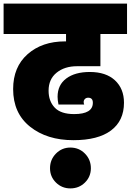

<svg xmlns="http://www.w3.org/2000/svg" viewBox="-31 -760 726 1067"><path d="M-11 -571V-740H675V-571H527V-392H397Q328 -392 283.5 -356Q239 -320 239 -256Q239 -198 273 -162Q307 -126 381 -126Q485 -126 485 -189Q485 -217 459 -217Q448 -217 441 -210Q434 -203 434 -193Q434 -185 437 -179H294Q289 -204 289 -222Q289 -288 337.5 -324Q386 -360 468 -360Q558 -360 608 -313.5Q658 -267 658 -189Q658 -89 586 -35Q514 19 377 19Q230 19 136 -56Q42 -131 42 -265Q42 -388 122.5 -459Q203 -530 330 -530H336V-571ZM360 287Q313 287 280 254.5Q247 222 247 175Q247 127 280 93.5Q313 60 360 60Q408 60 441 93.5Q474 127 474 175Q474 222 441 254.5Q408 287 360 287Z"/></svg>

Font: Poppins Black
Style: Regular
Weight: 900
Designer: Ninad Kale (Devanagari), Jonny Pinhorn (Latin)
Foundry: Indian Type Foundry
Version: Version 3.200;PS 1.000;hotconv 16.6.54;makeotf.lib2.5.65590